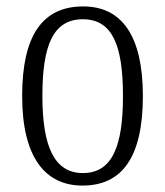

<svg xmlns="http://www.w3.org/2000/svg" viewBox="-20 -567 514 598"><path d="M237 11C360 11 425 -77 425 -268C425 -456 359 -547 239 -547C112 -547 49 -456 49 -268C49 -78 120 11 237 11ZM238 -28C149 -28 112 -111 112 -268C112 -427 146 -507 238 -507C329 -507 363 -428 363 -268C363 -112 330 -28 238 -28Z"/></svg>

Font: Noto Serif Georgian Condensed Light
Style: Regular
Weight: 300
Width: 3
Designer: Monotype Design Team, Akaki Razmadze
Foundry: Google LLC
Version: Version 2.003